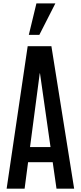

<svg xmlns="http://www.w3.org/2000/svg" viewBox="-20 -1138 487 1158"><path d="M20 0 147 -859.4H290L427.2 0H320.8L297.9 -159.7H149.4L128.4 0ZM161.1 -251H284.7L221.2 -695.8H219.7ZM153.8 -927.7 199.7 -1117.7H314L217.3 -927.7Z"/></svg>

Font: Antonio SemiBold
Style: Regular
Weight: 600
Designer: Vernon Adams
Foundry: Vernon Adams
Version: Version 1.002